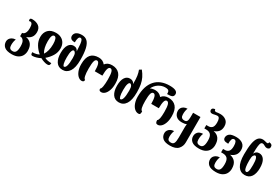

<svg xmlns="http://www.w3.org/2000/svg" viewBox="79 -2143 5347 3716"><g transform="rotate(30 2752.5 -285.0)"><path d="M9 78Q9 47 26 19Q43 -9 76.5 -27.5Q110 -46 156 -47Q131 8 131 87Q131 135 150 157Q169 179 214 179Q261 179 282 141.5Q303 104 303 22Q303 -68 273 -106Q243 -144 198 -144H196V-220H197Q214 -220 233.5 -233.5Q253 -247 267 -280Q281 -313 281 -369Q281 -433 266.5 -461.5Q252 -490 225 -490Q207 -490 197 -483Q190 -505 190 -520Q190 -533 203 -540.5Q216 -548 235 -548Q327 -548 384 -505Q441 -462 441 -375Q441 -300 403.5 -254.5Q366 -209 305 -190V-189Q382 -175 424.5 -121.5Q467 -68 467 29Q467 82 443.5 130Q420 178 366 208.5Q312 239 226 239Q112 239 60.5 195Q9 151 9 78Z M554 5Q645 5 702 -29Q632 -86 586 -163Q540 -240 540 -330Q540 -429 598.5 -489.5Q657 -550 768 -550Q837 -550 888 -522Q939 -494 966 -444Q993 -394 993 -330Q993 -241 947 -164.5Q901 -88 828 -27Q879 5 979 5Q979 32 968.5 49.5Q958 67 923 67Q893 67 848 53Q803 39 765 17Q725 39 676 53Q627 67 590 67Q567 67 560.5 49.5Q554 32 554 5ZM827 -330Q827 -397 812.5 -440Q798 -483 766 -483Q707 -483 707 -330Q707 -170 765 -84Q827 -174 827 -330Z M1037 -257Q1037 -378 1078 -441Q1119 -504 1189 -504Q1230 -504 1255 -485Q1280 -466 1291 -437Q1287 -541 1280.5 -596Q1274 -651 1261 -677Q1248 -703 1223 -703Q1198 -703 1185 -669Q1172 -635 1172 -571Q1112 -570 1085.5 -592.5Q1059 -615 1059 -652Q1059 -674 1068.5 -694.5Q1078 -715 1096 -730Q1118 -747 1148 -756Q1178 -765 1224 -765Q1298 -765 1344.5 -720.5Q1391 -676 1413.5 -580Q1436 -484 1436 -327Q1436 -157 1380.5 -73.5Q1325 10 1228 10Q1133 10 1085 -62.5Q1037 -135 1037 -257ZM1290 -289Q1290 -366 1273 -395.5Q1256 -425 1234 -425Q1211 -425 1196.5 -381Q1182 -337 1182 -244Q1182 -153 1194 -106Q1206 -59 1224 -59Q1290 -59 1290 -289Z M1490 -270Q1490 -414 1548 -482Q1606 -550 1724 -550Q1817 -550 1870 -481Q1897 -517 1934 -533.5Q1971 -550 2021 -550Q2131 -550 2191.5 -481Q2252 -412 2252 -270Q2252 -182 2229 -118.5Q2206 -55 2170.5 -23Q2135 9 2096 9Q2066 9 2054.5 -3Q2043 -15 2043 -41Q2065 -53 2075.5 -113.5Q2086 -174 2086 -270Q2086 -381 2070.5 -432Q2055 -483 2020 -483Q1986 -483 1971 -432.5Q1956 -382 1956 -280H1787Q1787 -380 1771 -431.5Q1755 -483 1721 -483Q1686 -483 1671.5 -433Q1657 -383 1657 -270Q1657 -58 1708 -41Q1708 -14 1694.5 -2.5Q1681 9 1655 9Q1617 9 1579 -23Q1541 -55 1515.5 -118Q1490 -181 1490 -270Z M2298 -254Q2298 -374 2339 -436.5Q2380 -499 2450 -499Q2525 -499 2551 -437H2552Q2553 -550 2543 -616Q2533 -682 2512 -734L2559 -764Q2610 -700 2639.5 -640Q2669 -580 2683 -506.5Q2697 -433 2697 -332Q2697 -159 2642 -74.5Q2587 10 2489 10Q2394 10 2346 -61.5Q2298 -133 2298 -254ZM2551 -287Q2551 -362 2534 -391Q2517 -420 2495 -420Q2473 -420 2458 -377.5Q2443 -335 2443 -241Q2443 -150 2456 -104.5Q2469 -59 2485 -59Q2551 -59 2551 -287Z M2751 -273Q2751 -509 2863.5 -637Q2976 -765 3187 -765Q3362 -765 3362 -676Q3362 -630 3328 -613Q3294 -596 3219 -598Q3220 -636 3212.5 -655.5Q3205 -675 3185 -683.5Q3165 -692 3125 -692Q3052 -692 2982.5 -648.5Q2913 -605 2875 -524Q2892 -536 2925 -543Q2958 -550 2984 -550Q3076 -550 3131 -481Q3158 -517 3195 -533.5Q3232 -550 3282 -550Q3392 -550 3452.5 -481Q3513 -412 3513 -270Q3513 -182 3490 -118.5Q3467 -55 3431.5 -23Q3396 9 3357 9Q3328 9 3316 -9.5Q3304 -28 3304 -65Q3326 -77 3336.5 -127Q3347 -177 3347 -270Q3347 -381 3331.5 -432Q3316 -483 3281 -483Q3247 -483 3232 -432.5Q3217 -382 3217 -280H3048Q3048 -380 3032 -431.5Q3016 -483 2982 -483Q2947 -483 2932.5 -433Q2918 -383 2918 -270Q2918 -172 2930 -123Q2942 -74 2969 -65Q2969 -24 2961 -7.5Q2953 9 2926 9Q2878 9 2838 -26.5Q2798 -62 2774.5 -126.5Q2751 -191 2751 -273Z M3550 80Q3550 49 3567 21Q3584 -7 3617 -25.5Q3650 -44 3696 -45Q3685 -21 3677.5 15.5Q3670 52 3670 92Q3670 138 3688.5 159Q3707 180 3752 180Q3800 180 3818 143Q3836 106 3836 18V-202Q3836 -246 3842 -282H3836Q3801 -265 3737 -265Q3651 -265 3605.5 -310Q3560 -355 3560 -428Q3560 -459 3576.5 -486.5Q3593 -514 3625.5 -531.5Q3658 -549 3704 -550Q3680 -495 3680 -415Q3680 -366 3700 -343.5Q3720 -321 3765 -321Q3797 -321 3812 -337Q3827 -353 3831.5 -385.5Q3836 -418 3836 -482V-536H4001V31Q4001 118 3945.5 179Q3890 240 3763 240Q3651 240 3600.5 196.5Q3550 153 3550 80Z M4062 -144Q4062 -201 4098 -239Q4134 -277 4208 -279Q4183 -222 4183 -141Q4183 -94 4202.5 -72.5Q4222 -51 4267 -51Q4313 -51 4334 -89.5Q4355 -128 4355 -212Q4355 -306 4320 -344Q4285 -382 4217 -382H4176V-458H4224Q4273 -458 4303.5 -489.5Q4334 -521 4334 -603Q4334 -721 4275 -721Q4252 -721 4215 -713Q4183 -704 4159 -704Q4134 -704 4119.5 -718.5Q4105 -733 4105 -758Q4105 -804 4173 -810Q4174 -789 4184 -779.5Q4194 -770 4214 -770Q4221 -770 4236 -773Q4241 -774 4261.5 -776.5Q4282 -779 4305 -779Q4384 -779 4438.5 -736Q4493 -693 4493 -609Q4493 -536 4456.5 -492Q4420 -448 4360 -429V-427Q4520 -396 4520 -206Q4520 -151 4496.5 -102.5Q4473 -54 4418.5 -22.5Q4364 9 4278 9Q4165 9 4113.5 -33.5Q4062 -76 4062 -144Z M4570 78Q4570 47 4587 19Q4604 -9 4637.5 -27.5Q4671 -46 4717 -47Q4692 8 4692 87Q4692 135 4711 157Q4730 179 4775 179Q4822 179 4843 141.5Q4864 104 4864 22Q4864 -71 4829 -107.5Q4794 -144 4725 -144H4688V-220H4733Q4780 -220 4811 -253Q4842 -286 4842 -369Q4842 -490 4784 -490Q4750 -490 4737 -457.5Q4724 -425 4724 -356Q4655 -356 4630.5 -374.5Q4606 -393 4606 -428Q4606 -478 4647 -513Q4688 -548 4796 -548Q4888 -548 4945 -505Q5002 -462 5002 -375Q5002 -302 4963.5 -256Q4925 -210 4865 -191V-189Q4942 -174 4985 -120.5Q5028 -67 5028 29Q5028 82 5004.5 130Q4981 178 4927 208.5Q4873 239 4787 239Q4673 239 4621.5 195Q4570 151 4570 78Z M5092 -332Q5092 -484 5109.5 -579Q5127 -674 5165 -719Q5203 -764 5266 -764Q5286 -764 5318 -756Q5351 -745 5370 -745Q5382 -745 5389.5 -752Q5397 -759 5397 -779Q5472 -776 5472 -715Q5472 -685 5453.5 -671Q5435 -657 5411 -657Q5395 -657 5381.5 -662Q5368 -667 5351 -677Q5324 -695 5300 -695Q5278 -695 5265 -677Q5252 -659 5244.5 -603Q5237 -547 5237 -436H5240Q5252 -464 5276.5 -481.5Q5301 -499 5339 -499Q5410 -499 5451 -436.5Q5492 -374 5492 -254Q5492 -132 5444 -61Q5396 10 5300 10Q5202 10 5147 -74.5Q5092 -159 5092 -332ZM5346 -241Q5346 -335 5331 -377.5Q5316 -420 5294 -420Q5272 -420 5255 -391Q5238 -362 5238 -287Q5238 -189 5247 -139Q5256 -89 5268.5 -74Q5281 -59 5298 -59Q5320 -59 5333 -96.5Q5346 -134 5346 -241Z"/></g></svg>

Font: Noto Serif Georgian Black Cond
Style: Regular
Weight: 900
Width: 3
Designer: Monotype Design team
Foundry: Monotype Imaging Inc.
Version: Version 1.000